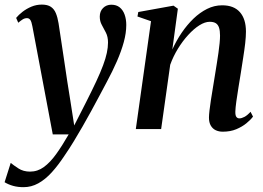

<svg xmlns="http://www.w3.org/2000/svg" viewBox="-66 -548 1118 815"><path d="M71.5 -436Q68 -455.5 62.8 -463.2Q57.5 -471 48.5 -471Q39 -471 30.5 -465.8Q22 -460.5 11.5 -451.5L2.5 -472Q13 -485 29.8 -498Q46.5 -511 67.5 -519.8Q88.5 -528.5 111.5 -528.5Q136 -528.5 150 -519Q164 -509.5 171.2 -491.8Q178.5 -474 182.5 -449.5Q188 -413 194.2 -372.2Q200.5 -331.5 206.8 -288.5Q213 -245.5 219.5 -203Q226 -160.5 232.5 -121.5L249 -15.5L299.5 -114.5Q325 -165 342.8 -203Q360.5 -241 371.5 -270.5Q382.5 -300 387.5 -323.5Q392.5 -347 392.5 -367.5Q392.5 -392 383.5 -409.5Q374.5 -427 366 -442.5Q357.5 -458 357.5 -477.5Q357.5 -500 371.5 -514Q385.5 -528 406.5 -528Q428 -528 442 -516.8Q456 -505.5 463 -486Q470 -466.5 470 -442Q470 -408 459.5 -369.5Q449 -331 430.5 -288.5Q412 -246 387.5 -200.5Q372 -171 355.2 -139.8Q338.5 -108.5 320.8 -76Q303 -43.5 284.5 -11.2Q266 21 247 52.2Q228 83.5 208 112.5Q181 153.5 153.5 183.8Q126 214 96.5 230.2Q67 246.5 34 246.5Q9.5 246.5 -10.2 241Q-30 235.5 -46.5 225.5L-20.5 143.5Q-9 153 12 166.8Q33 180.5 61.5 180.5Q93.5 180.5 120.2 161Q147 141.5 172.5 106Q198 70.5 225.5 22.5H158Z M665.5 -338Q682.5 -375.5 705.2 -409Q728 -442.5 755.2 -468.8Q782.5 -495 813 -510.2Q843.5 -525.5 877 -525.5Q927 -525.5 952.5 -496.2Q978 -467 978 -414Q978 -393 974.8 -364.2Q971.5 -335.5 966.2 -302.5Q961 -269.5 956 -237Q951 -207 946 -175.5Q941 -144 937.2 -117.5Q933.5 -91 933 -75Q932.5 -58.5 937.2 -52Q942 -45.5 950 -45.5Q959.5 -45.5 971.5 -51.8Q983.5 -58 997.5 -73.5L1008 -53Q998 -39.5 980 -24.8Q962 -10 937 0.5Q912 11 879.5 11Q863 11 849.8 4.8Q836.5 -1.5 828.8 -14.8Q821 -28 821 -49Q821 -59.5 823.2 -78.8Q825.5 -98 829.2 -122.8Q833 -147.5 837.5 -174.2Q842 -201 846 -226.5Q850 -251.5 854 -276.2Q858 -301 861.2 -323.5Q864.5 -346 866.2 -364.8Q868 -383.5 868 -397Q868 -417.5 863.8 -430.5Q859.5 -443.5 850 -449.5Q840.5 -455.5 824 -455.5Q804 -455.5 780.2 -440.5Q756.5 -425.5 732.8 -399.5Q709 -373.5 689 -340.8Q669 -308 656.5 -273L618 0H510.5L575 -458L517.5 -478L521 -497L670.5 -524L689 -511Z"/></svg>

Font: Merriweather 120pt Medium
Style: Italic
Weight: 500
Italic angle: -7.8°
Version: Version 2.101